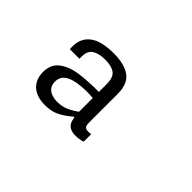

<svg xmlns="http://www.w3.org/2000/svg" viewBox="-51 -977 723 723"><g transform="rotate(45 310.0 -616.0)"><path d="M363 -680V-525.5Q363 -514 366.2 -508.2Q369.5 -502.5 377.2 -501Q385 -499.5 399.5 -501.5V-461.5Q381 -455.5 361.5 -455.5Q342 -455.5 330.8 -462.5Q319.5 -469.5 315 -481.2Q310.5 -493 310.5 -509L307.5 -514V-676.5Q307.5 -712 290 -724.8Q272.5 -737.5 238 -737.5Q206.5 -737.5 187.2 -726Q168 -714.5 167.5 -684.5V-671H116V-687Q116 -729 147 -753Q178 -777 244 -777Q303 -777 333 -754.5Q363 -732 363 -680ZM278.5 -603.5Q222 -603.5 192.5 -589.8Q163 -576 163 -545Q163 -522 178.8 -509.5Q194.5 -497 223 -497Q248.5 -497 269.8 -506.5Q291 -516 315 -534.5L316.5 -501H305.5Q281.5 -480 257.2 -467.8Q233 -455.5 198.5 -455.5Q170 -455.5 149 -465.2Q128 -475 116.8 -493.8Q105.5 -512.5 105.5 -538.5Q105.5 -580 133.8 -601.2Q162 -622.5 206.2 -628.8Q250.5 -635 314 -634.5L329 -599.5Q299 -603.5 278.5 -603.5Z"/></g></svg>

Font: Monaspace Krypton Var
Style: Regular
Weight: 400
Designer: Riley Cran and the Lettermatic Team
Version: Version 1.101 (Monaspace Krypton Var)